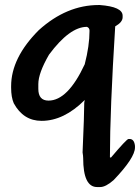

<svg xmlns="http://www.w3.org/2000/svg" viewBox="-20 -494 560 768"><path d="M374.6 -473.9H378.9Q470.5 -467.1 470.5 -431.2V-424.9Q470.5 -405.3 440.8 -388.5Q419.7 -52.3 419.7 134.8L423.5 136.7Q486.8 61.9 494 61.9H498.3Q517 61.9 519.9 89.7V95.9Q519.9 137.2 434.5 226.4Q402.9 254.2 380.8 254.2H368.3Q312.7 254.2 312.7 138.6Q312.7 130 310.3 115.6Q317 -36.9 317 -83L318.9 -94Q235.5 -10.6 146.3 -10.6Q73.4 -10.6 35 -81.1Q24.5 -105.5 24.5 -142.9V-149.2Q24.5 -262.8 135.3 -373.6Q246.5 -473.9 374.6 -473.9ZM133.3 -157.8V-138.6Q133.3 -91.6 174.1 -91.6Q251.3 -91.6 318.9 -236.9Q338.1 -310.8 338.1 -371.2Q338.1 -382.7 327.6 -386.6Q258.5 -386.6 176 -275.3Q133.3 -201.4 133.3 -157.8Z"/></svg>

Font: Namteng
Style: Regular
Weight: 400
Designer: Khon Soe Zaw Thu
Foundry: MPUA
Version: Version 1.03 June 17, 2016